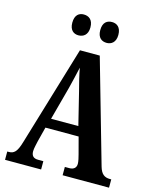

<svg xmlns="http://www.w3.org/2000/svg" viewBox="-133 -1006 883 1095"><g transform="rotate(15 309.0 -458.5)"><path d="M391 -794C417 -794 444 -810 444 -855C444 -902 417 -917 391 -917C362 -917 337 -902 337 -855C337 -810 362 -794 391 -794ZM224 -794C252 -794 279 -810 279 -855C279 -902 252 -917 224 -917C197 -917 172 -902 172 -855C172 -810 197 -794 224 -794ZM4 0H217V-49H186C156 -49 146 -65 146 -89C146 -107 154 -135 157 -151L179 -237H375L401 -139C405 -124 411 -100 411 -85C411 -61 395 -49 371 -49H344V0H618V-49H610C578 -49 558 -63 546 -105L372 -714H255L78 -124C60 -62 42 -49 13 -49H4ZM197 -294 250 -491C261 -534 271 -578 280 -618C287 -578 298 -534 311 -485L358 -294Z"/></g></svg>

Font: Noto Serif Bengali ExtraCondensed
Style: Bold
Weight: 700
Width: 2
Designer: Juan Bruce, Universal Thirst, Indian Type Foundry and the Monotype Design Team.
Foundry: Monotype Imaging Inc.
Version: Version 2.003